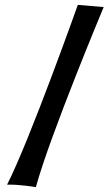

<svg xmlns="http://www.w3.org/2000/svg" viewBox="-20 -746 456 787"><path d="M405 -717 299 -726C299 -726 102 -171 9 11C56 9 127 21 127 21C186 -194 405 -717 405 -717Z"/></svg>

Font: Mouse Memoirs
Style: Regular
Weight: 400
Designer: Astigmatic (AOETI)
Foundry: Astigmatic (AOETI)
Version: Version 1.000